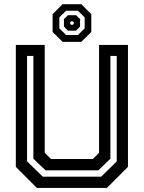

<svg xmlns="http://www.w3.org/2000/svg" viewBox="-20 -920 704 940"><path d="M160.5 0 57.5 -103V-700H199V-172L229.5 -141.5H434.5L465 -172V-700H606.5V-103L503.5 0ZM189.5 -55H475.5L551.5 -130V-646H520.5V-143L461.5 -86H203L143.5 -143V-646H112.5V-130ZM286.5 -715 237.5 -763.5V-850.5L286.5 -899.5H378L427 -850.5V-763.5L378 -715ZM303.5 -748.5H361.5L394.5 -781V-835L361.5 -867.5H303.5L270.5 -835V-781ZM312.5 -770 293 -790V-826.5L312.5 -845.5H352.5L372 -826.5V-790L352.5 -770ZM328 -798.5H336.5L341 -803.5V-811L336.5 -815.5H328L323.5 -811V-803.5Z"/></svg>

Font: Tourney SemiBold
Style: Regular
Weight: 600
Version: Version 1.015